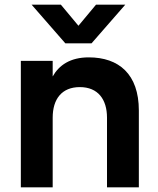

<svg xmlns="http://www.w3.org/2000/svg" viewBox="-20 -800 673 820"><path d="M259 -615H371L515 -780H390L315 -690L240 -780H115ZM437 0H573V-328C573 -483.5 487.5 -555 359 -555C280 -555 232 -521.5 205 -473.5V-540H69V0H205V-297.5C205 -376.5 243.5 -428 321 -428C398.5 -428 437 -375.5 437 -297.5Z"/></svg>

Font: Vela Sans ExtBd
Style: Regular
Weight: 800
Designer: Principal design: Mikhail Sharanda - project Manrope.
Design modification: Ravid Balaliev
Foundry: Mikhail Sharanda
Version: Version 1.001